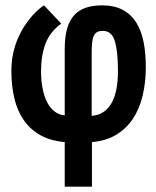

<svg xmlns="http://www.w3.org/2000/svg" viewBox="-20 -527 590 724"><path d="M424.8 -258.8Q424.8 -334.5 412.8 -372.6Q400.9 -410.6 368.2 -410.6Q355 -410.6 346.9 -406.5Q338.9 -402.3 334 -392.6Q329.1 -382.8 327.4 -366.9Q325.7 -351.1 325.7 -327.1V-90.3Q351.1 -91.8 369.9 -104.5Q388.7 -117.2 400.9 -138.9Q413.1 -160.6 418.9 -190.9Q424.8 -221.2 424.8 -258.8ZM22.9 -259.8Q22.9 -296.4 30 -327.6Q37.1 -358.9 48.6 -384.8Q60.1 -410.6 74 -431.4Q87.9 -452.1 101.6 -467.5Q115.2 -482.9 127 -492.7Q138.7 -502.4 146 -506.8L210.9 -438Q168 -406.7 151.4 -361.8Q134.8 -316.9 134.8 -258.3Q134.8 -223.1 140.6 -193.4Q146.5 -163.6 157.7 -141.6Q168.9 -119.6 185.8 -106.7Q202.6 -93.8 224.1 -91.8V-342.8Q224.1 -385.7 232.4 -416.7Q240.7 -447.8 258.1 -467.8Q275.4 -487.8 302 -497.3Q328.6 -506.8 364.7 -506.8Q411.1 -506.8 442.9 -489.7Q474.6 -472.7 493.9 -441.9Q513.2 -411.1 521.5 -368.4Q529.8 -325.7 529.8 -274.4Q529.8 -215.8 517.8 -166Q505.9 -116.2 481 -78.9Q456.1 -41.5 417.7 -18.6Q379.4 4.4 326.7 8.8V176.8H224.1V8.8Q169.4 3.9 131.3 -17.8Q93.3 -39.6 69.1 -74.7Q44.9 -109.9 33.9 -157Q22.9 -204.1 22.9 -259.8Z"/></svg>

Font: Code New Roman
Style: Bold
Weight: 700
Monospace: yes
Designer: Sam Radian
Foundry: Code New Roman
Version: Version 1.508 October 19, 2014